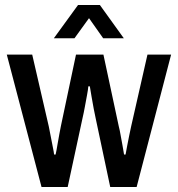

<svg xmlns="http://www.w3.org/2000/svg" viewBox="-20 -743 707 763"><path d="M145 0 7 -526H108L174 -240Q178 -221 182 -199Q186 -177 190 -158Q194 -139 195 -129H201Q205 -147 208.5 -169Q212 -191 216 -211Q220 -231 222 -242L282 -526H391L452 -241Q456 -226 459.5 -205Q463 -184 467 -164Q471 -144 473 -129H479Q482 -144 485.5 -164Q489 -184 493.5 -204.5Q498 -225 501 -240L566 -526H660L523 0H418L361 -269Q357 -287 352.5 -310.5Q348 -334 344 -358Q340 -382 337 -400H331Q330 -387 326 -366Q322 -345 317.5 -320Q313 -295 307 -269L249 0ZM194 -591 290 -723H377L472 -591H390L311 -703H357L276 -591Z"/></svg>

Font: Archivo SemiCondensed Medium
Style: Regular
Weight: 500
Width: 4
Designer: Hector Gatti
Foundry: Omnibus-Type
Version: Version 2.001